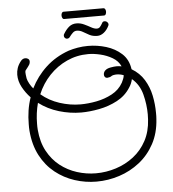

<svg xmlns="http://www.w3.org/2000/svg" viewBox="-64 -1030 1021 1130"><g transform="rotate(-5 446.5 -464.5)"><path d="M461 42Q395 42 332 21.5Q269 1 217.5 -40Q166 -81 133 -143.5Q100 -206 93 -290Q92 -300 92 -309.5Q92 -319 92 -329Q92 -370 98 -409.5Q104 -449 117 -486Q89 -515 69.5 -551Q50 -587 50 -625Q50 -645 56.5 -664.5Q63 -684 78 -703Q83 -710 90 -714Q97 -718 105 -718Q115 -718 122.5 -712.5Q130 -707 130 -696Q130 -687 125 -678Q121 -671 115.5 -664.5Q110 -658 105 -651L101 -646Q99 -642 99 -634Q99 -629 100 -620.5Q101 -612 103 -599Q106 -585 116 -567Q126 -549 136 -538L137 -537Q171 -606 228 -659Q285 -712 364 -740Q389 -748 418.5 -753Q448 -758 479 -758Q534 -758 586.5 -742Q639 -726 677 -691.5Q715 -657 723 -599Q770 -571 796.5 -527.5Q823 -484 833.5 -433Q844 -382 844 -331Q844 -322 844 -312.5Q844 -303 843 -294Q838 -212 804 -149Q770 -86 716 -43.5Q662 -1 596 20.5Q530 42 461 42ZM406 -419Q451 -419 500.5 -428.5Q550 -438 593 -461Q636 -484 659 -525Q664 -535 668.5 -546Q673 -557 674 -568Q653 -576 632 -576Q628 -576 623.5 -575.5Q619 -575 614 -574Q612 -573 610 -573Q608 -573 605 -571L603 -570Q599 -566 589.5 -563.5Q580 -561 575 -561Q566 -562 562 -568Q558 -574 558 -581Q558 -592 562 -597L565 -602L569 -606Q579 -616 601 -620Q623 -624 637 -624Q651 -624 666 -621Q652 -653 619 -672.5Q586 -692 547.5 -701Q509 -710 476 -710Q409 -710 350 -683Q291 -656 246 -608.5Q201 -561 175 -499Q222 -459 283.5 -439Q345 -419 406 -419ZM462 -7Q522 -7 580 -25.5Q638 -44 685 -80.5Q732 -117 761 -171Q790 -225 794 -296Q794 -304 794.5 -311.5Q795 -319 795 -326Q795 -385 779.5 -444.5Q764 -504 720 -541Q714 -514 699 -492Q670 -446 620 -419.5Q570 -393 513 -382Q456 -371 406 -371Q341 -371 275.5 -390.5Q210 -410 157 -450Q149 -420 145 -389.5Q141 -359 141 -328Q141 -319 141 -310Q141 -301 142 -292Q148 -219 177 -165.5Q206 -112 250.5 -77Q295 -42 350 -24.5Q405 -7 462 -7ZM361 -811Q354 -811 348.5 -816.5Q343 -822 343 -829Q343 -838 347 -842Q362 -867 380 -881.5Q398 -896 423 -896Q446 -896 467.5 -886Q489 -876 507.5 -865.5Q526 -855 541 -855Q552 -855 559 -862.5Q566 -870 575 -886Q578 -894 589 -894Q600 -894 607 -885Q614 -876 609 -866Q597 -841 578.5 -826.5Q560 -812 540 -812Q513 -812 493 -822.5Q473 -833 456.5 -843Q440 -853 421 -853Q408 -853 397.5 -843Q387 -833 376 -818Q373 -814 368.5 -812.5Q364 -811 361 -811ZM354 -928Q347 -928 343.5 -934.5Q340 -941 340 -950Q340 -958 343.5 -964.5Q347 -971 354 -971H589Q596 -971 599.5 -964.5Q603 -958 603 -950Q603 -941 599.5 -934.5Q596 -928 589 -928Z"/></g></svg>

Font: Twinkle Star
Style: Regular
Weight: 400
Designer: Robert E. Leuschke
Foundry: Robert E. Leuschke
Version: Version 2.010; ttfautohint (v1.8.3)